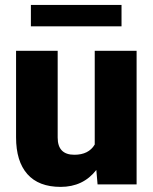

<svg xmlns="http://www.w3.org/2000/svg" viewBox="-20 -729 604 759"><path d="M360.8 -57.1Q308.6 9.8 219.7 9.8Q132.8 9.8 88.1 -40.8Q43.5 -91.3 43.5 -186V-528.3H208V-185.1Q208 -117.2 273.9 -117.2Q330.6 -117.2 354.5 -157.7V-528.3H520V0H365.7ZM460.4 -625H102.1V-709.5H460.4Z"/></svg>

Font: Roboto
Style: Regular
Weight: 900
Designer: Google
Version: Version 2.001171; 2014